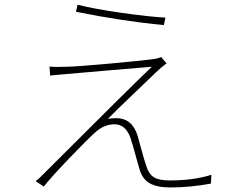

<svg xmlns="http://www.w3.org/2000/svg" viewBox="-20 -785 1040 828"><path d="M307.6 -734.4 314.5 -764.6Q387.7 -746.1 504.9 -729.5Q622.1 -712.9 693.4 -709L686.5 -676.8Q503.9 -694.3 307.6 -734.4ZM674.8 -539.1 698.2 -511.7Q672.9 -493.2 653.3 -473.6Q645.5 -465.8 560.1 -384.3Q474.6 -302.7 445.3 -272.5Q460.9 -275.4 481.4 -275.4Q549.8 -275.4 573.2 -200.2Q576.2 -190.4 589.8 -140.1Q603.5 -89.8 611.3 -68.4Q621.1 -35.2 643.1 -21Q665 -6.8 711.9 -6.8Q814.5 -6.8 891.6 -31.2L889.6 6.8Q800.8 23.4 712.9 23.4Q658.2 23.4 625.5 5.4Q592.8 -12.7 580.1 -60.5Q577.1 -69.3 569.3 -98.6Q561.5 -127.9 554.2 -152.8Q546.9 -177.7 542 -192.4Q520.5 -249 474.6 -249Q430.7 -249 393.6 -216.8Q358.4 -185.5 278.8 -102.5Q199.2 -19.5 168.9 19.5L133.8 -3.9Q148.4 -14.6 164.1 -31.2Q546.9 -414.1 634.8 -497.1Q592.8 -494.1 447.3 -481.4Q301.8 -468.8 268.6 -465.8Q229.5 -462.9 196.3 -459L193.4 -498Q223.6 -495.1 265.6 -497.1Q313.5 -498 447.8 -510.3Q582 -522.5 635.7 -529.3Q660.2 -532.2 674.8 -539.1Z"/></svg>

Font: Gen Shin Gothic ExtraLight
Style: Regular
Weight: 100
Designer: [Source Han Sans]
Ryoko NISHIZUKA  (kana & ideographs); Paul D. Hunt (Latin, Greek & Cyrillic); Wenlong ZHANG  (bopomofo
Version: Version 1.002.20150607